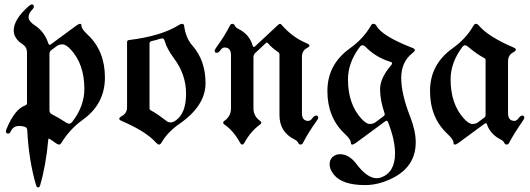

<svg xmlns="http://www.w3.org/2000/svg" viewBox="-20 -628 2340 847"><path d="M6.3 -48.8Q6.3 -53.2 8.8 -59.1Q44.9 -146.5 90.8 -162.6Q99.1 -165.5 99.1 -173.3V-396Q99.1 -419.9 80.6 -432.1Q40.5 -458 40.5 -493.7Q40.5 -542.5 106.9 -601.1Q115.2 -608.4 120.6 -608.4Q129.4 -608.4 129.4 -598.6Q129.4 -592.8 123 -586.4Q106 -569.3 106 -551.8Q106 -534.2 134.3 -515.6Q175.8 -488.3 192.9 -437.5Q195.3 -430.2 198.2 -430.2Q201.2 -430.2 204.6 -432.6L315.9 -514.6Q327.1 -522.9 333.3 -522.9Q339.4 -522.9 339.4 -514.2Q339.4 -500.5 366.2 -475.6Q442.9 -403.8 442.9 -286.1Q442.9 -168.5 343.3 -98.1Q289.1 -59.6 250 3.4Q246.1 9.8 240.7 9.8Q235.4 9.8 228.5 4.9Q213.4 -6.3 199.7 -15.1Q197.3 -16.1 195.3 -16.4Q193.4 -16.6 192.9 -12.2Q183.1 100.6 156.7 190.4Q154.3 198.7 148.2 198.7Q142.1 198.7 139.6 190.4Q106.9 81.1 100.1 -54.7Q99.6 -64.9 89.4 -68.6Q79.1 -72.3 64.5 -72.3Q38.6 -72.3 28.3 -49.8Q23.4 -38.6 16.1 -38.6Q6.3 -38.6 6.3 -48.8ZM198.2 -141.6Q198.2 -129.4 209 -124Q236.3 -110.4 272.9 -86.4Q278.8 -82.5 285.6 -82.5Q292.5 -82.5 299.3 -91.3Q352.1 -159.7 352.1 -235.4Q352.1 -344.2 293 -408.7Q271.5 -432.1 256.1 -432.1Q240.7 -432.1 231.9 -425.8L206.1 -406.7Q198.2 -400.9 198.2 -390.1Z M518.1 -116.2Q540.5 -128.9 540.5 -154.8V-441.4Q540.5 -450.2 548.3 -451.2Q693.8 -469.2 771.5 -519Q777.3 -522.9 784.2 -522.9Q791 -522.9 792.5 -513.2Q799.8 -460 828.1 -427.7Q886.7 -361.8 886.7 -261.2Q886.7 -161.6 772 -82Q719.7 -45.9 692.9 0.5Q687.5 9.8 681.6 9.8Q675.8 9.8 668.5 1.5Q625 -47.9 516.1 -94.7Q505.9 -99.1 505.9 -104.2Q505.9 -109.4 518.1 -116.2ZM639.6 -149.9Q639.6 -144 645.5 -141.1Q671.9 -127.4 714.4 -94.2Q722.7 -87.9 733.2 -87.9Q743.7 -87.9 757.3 -98.1Q800.8 -129.9 800.8 -214.8Q800.8 -299.8 747.1 -371.1Q716.3 -413.1 707.5 -444.3Q703.6 -458.5 696.8 -458.5Q689.9 -458.5 683.6 -456.1Q671.4 -451.7 648.9 -446.8Q639.6 -444.8 639.6 -435.5Z M927.2 -404.8Q927.2 -409.2 935.1 -419.9Q972.7 -471.7 993.7 -514.2Q998 -522.9 1005.1 -522.9Q1012.2 -522.9 1016.1 -514.6Q1020 -506.3 1031.7 -500.5Q1080.6 -476.1 1094.2 -427.7Q1096.7 -420.9 1099.6 -420.9Q1102.5 -420.9 1105.5 -423.8L1207.5 -519Q1211.9 -522.9 1215.3 -522.9Q1218.8 -522.9 1221.7 -519Q1270.5 -462.9 1332 -437.5Q1345.2 -432.1 1345.2 -426.8Q1345.2 -421.4 1334 -416Q1312 -404.8 1312 -376V-128.4Q1312 -94.7 1339.8 -94.7Q1349.6 -94.7 1357.9 -106.4Q1366.2 -118.2 1375 -118.2Q1383.8 -118.2 1383.8 -108.4Q1383.8 -104 1376 -93.3Q1338.9 -41.5 1317.4 1Q1313 9.8 1305.9 9.8Q1298.8 9.8 1294.9 1.5Q1291 -6.8 1279.3 -12.7Q1212.9 -45.9 1212.9 -119.6V-387.2Q1212.9 -394 1208 -397.5Q1177.7 -418 1162.1 -437.5Q1160.2 -439.9 1157.5 -439.9Q1154.8 -439.9 1152.3 -437.5L1106.4 -394.5Q1098.1 -386.7 1098.1 -376.5V-149.9Q1098.1 -115.7 1127.4 -94.7Q1132.8 -90.8 1132.8 -86.7Q1132.8 -82.5 1126.5 -78.1Q1086.4 -49.3 1058.6 1Q1053.7 9.8 1048.6 9.8Q1043.5 9.8 1038.6 1Q1009.8 -51.3 970.7 -78.1Q964.4 -82.5 964.4 -86.7Q964.4 -90.8 969.7 -94.7Q999 -115.2 999 -149.9V-384.8Q999 -418.5 970.7 -418.5Q960.9 -418.5 952.6 -406.7Q944.3 -395 935.8 -395Q927.2 -395 927.2 -404.8Z M1523.9 -415Q1584 -458 1616.2 -515.1Q1620.6 -522.9 1626.5 -522.9Q1636.2 -522.9 1640.6 -514.6Q1664.1 -469.7 1797.4 -417.5Q1810.1 -413.1 1810.1 -407.5Q1810.1 -401.9 1800.3 -394.5Q1750 -355.5 1750 -284.4Q1750 -213.4 1789.6 -112.8Q1814 -50.3 1814 0Q1814 127 1668 175.8Q1629.9 188.5 1590.8 188.5Q1489.3 188.5 1452.6 142.1Q1434.1 118.7 1434.1 97.4Q1434.1 76.2 1446.8 64.9Q1460.9 52.2 1479.5 52.2Q1520 52.2 1552.2 95.2Q1599.6 158.2 1642.1 158.2Q1651.9 158.2 1661.1 154.8Q1722.7 132.3 1722.7 48.3Q1722.7 -10.7 1691.9 -88.9Q1689.5 -95.2 1685.8 -95.2Q1682.1 -95.2 1679.2 -92.8L1551.3 1.5Q1540 9.8 1533.9 9.8Q1527.8 9.8 1527.8 1Q1527.8 -12.7 1501 -37.6Q1424.3 -109.4 1424.3 -226.6Q1424.3 -343.8 1523.9 -415ZM1515.1 -277.8Q1515.1 -168.9 1574.2 -104.5Q1595.7 -81.1 1610.8 -81.1Q1626 -81.1 1635.3 -87.9L1671.4 -114.7Q1677.2 -119.1 1677.2 -122.8Q1677.2 -126.5 1675.8 -130.4Q1656.7 -186.5 1656.7 -234.9Q1656.7 -283.2 1705.1 -339.8Q1709.5 -344.7 1709.5 -349.1Q1709.5 -353.5 1701.7 -355.5Q1639.2 -374 1590.8 -422.9Q1585.4 -428.2 1579.1 -428.2Q1572.8 -428.2 1567.9 -421.9Q1515.1 -352.5 1515.1 -277.8Z M1976.6 -415Q2036.6 -458 2068.8 -515.1Q2073.2 -522.9 2079.8 -522.9Q2086.4 -522.9 2093.3 -514.6Q2133.8 -466.3 2245.6 -418.5Q2255.9 -414.1 2255.9 -408.9Q2255.9 -403.8 2243.7 -397Q2221.2 -384.3 2221.2 -358.4V-128.4Q2221.2 -94.7 2249.5 -94.7Q2259.3 -94.7 2267.6 -106.4Q2275.9 -118.2 2284.2 -118.2Q2293 -118.2 2293 -108.4Q2293 -104 2285.2 -93.3Q2245.1 -34.7 2226.6 1Q2222.2 9.8 2215.1 9.8Q2208 9.8 2204.1 1.5Q2200.2 -6.8 2188.5 -12.7Q2142.6 -36.1 2127.9 -80.1Q2126.5 -84.5 2123.5 -84.5Q2120.6 -84.5 2116.7 -81.5L2003.9 1.5Q1992.7 9.8 1986.6 9.8Q1980.5 9.8 1980.5 1Q1980.5 -12.7 1953.6 -37.6Q1877 -109.4 1877 -226.6Q1877 -343.8 1976.6 -415ZM1967.8 -277.8Q1967.8 -168.9 2026.9 -104.5Q2048.3 -81.1 2063.5 -81.1Q2078.6 -81.1 2087.9 -87.9L2116.7 -109.4Q2122.1 -113.3 2122.1 -119.6V-363.3Q2122.1 -369.1 2116.2 -372.1Q2084.5 -388.2 2043.5 -422.9Q2037.1 -428.2 2031.2 -428.2Q2025.4 -428.2 2020.5 -421.9Q1967.8 -352.5 1967.8 -277.8Z"/></svg>

Font: UnifrakturMaguntia17
Style: Book
Weight: 400
Designer: j. 'mach' wust, Gerrit Ansmann, Georg Duffner, based on a font by Peter Wiegel, original typeface by Carl Albert Fahrenw
Version: Version 2017-03-19